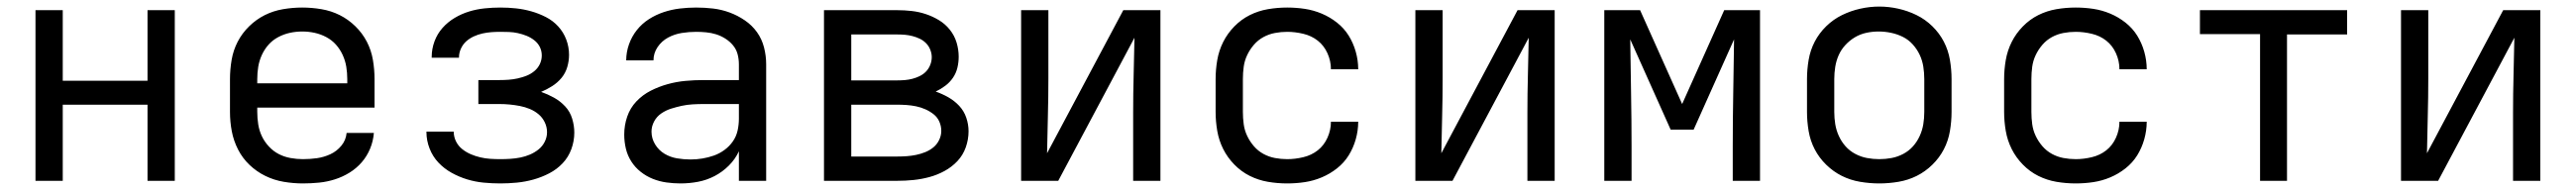

<svg xmlns="http://www.w3.org/2000/svg" viewBox="-20 -551 7840 579"><path d="M88 0V-520H171V-305H429V-520H512V0H429V-232H171V0Z M902 8Q873 8 843.5 3Q814 -2 787.5 -15Q761 -28 739.5 -48.5Q718 -69 704.5 -95.5Q691 -122 685.5 -151Q680 -180 680 -210V-310Q680 -339 685 -368.5Q690 -398 703.5 -424Q717 -450 738.5 -471Q760 -492 786 -505Q812 -518 841.5 -523Q871 -528 900 -528Q929 -528 958.5 -523Q988 -518 1014 -505Q1040 -492 1061.5 -471Q1083 -450 1096.5 -424Q1110 -398 1115 -368.5Q1120 -339 1120 -310V-223H763V-210Q763 -191 766 -172Q769 -153 777 -136Q785 -119 798.5 -104.5Q812 -90 828.5 -81.5Q845 -73 864 -69.5Q883 -66 902 -66Q924 -66 945 -69Q966 -72 985.5 -81Q1005 -90 1019 -107Q1033 -124 1035 -146H1118Q1116 -121 1106.5 -98Q1097 -75 1081 -56.5Q1065 -38 1044 -25Q1023 -12 999.5 -4.5Q976 3 951.5 5.5Q927 8 902 8ZM763 -297H1037V-310Q1037 -329 1034 -347.5Q1031 -366 1023 -383.5Q1015 -401 1002.5 -415Q990 -429 973 -438Q956 -447 937.5 -451Q919 -455 900 -455Q881 -455 862.5 -451Q844 -447 827 -438Q810 -429 797.5 -415Q785 -401 777 -383.5Q769 -366 766 -347.5Q763 -329 763 -310Z M1503 8Q1477 8 1451.5 5.5Q1426 3 1401.5 -4.5Q1377 -12 1354.5 -24.5Q1332 -37 1314.5 -55.5Q1297 -74 1287.5 -98.5Q1278 -123 1278 -148Q1278 -149 1278 -149Q1278 -149 1278 -150H1361Q1361 -150 1361 -150Q1361 -150 1361 -150Q1361 -150 1361 -150Q1361 -150 1361 -150Q1361 -134 1368 -120Q1375 -106 1387 -96.5Q1399 -87 1413 -81Q1427 -75 1442 -71.5Q1457 -68 1472 -67Q1487 -66 1503 -66Q1518 -66 1533.5 -67Q1549 -68 1564 -71Q1579 -74 1593 -80Q1607 -86 1619 -95.5Q1631 -105 1638 -119Q1645 -133 1645 -148Q1645 -164 1638 -178.5Q1631 -193 1619 -203Q1607 -213 1592.5 -219Q1578 -225 1562.5 -228Q1547 -231 1531.5 -232.5Q1516 -234 1500 -234H1436V-307H1500Q1514 -307 1528 -308Q1542 -309 1555.5 -312Q1569 -315 1582 -320Q1595 -325 1606 -334Q1617 -343 1623 -355.5Q1629 -368 1629 -382Q1629 -396 1623 -408Q1617 -420 1606 -428.5Q1595 -437 1582.5 -442Q1570 -447 1556.5 -450Q1543 -453 1529.5 -453.5Q1516 -454 1503 -454Q1489 -454 1475.5 -453Q1462 -452 1448.5 -449Q1435 -446 1422 -440Q1409 -434 1399 -425Q1389 -416 1383 -403Q1377 -390 1377 -376Q1377 -376 1377 -375.5Q1377 -375 1377 -375H1294Q1294 -376 1294 -376.5Q1294 -377 1294 -378Q1294 -402 1302.5 -425Q1311 -448 1327 -466Q1343 -484 1364 -496.5Q1385 -509 1408 -516Q1431 -523 1455 -525.5Q1479 -528 1503 -528Q1527 -528 1550.5 -525.5Q1574 -523 1597 -516.5Q1620 -510 1641.5 -499Q1663 -488 1679 -470.5Q1695 -453 1703.5 -430.5Q1712 -408 1712 -384Q1712 -365 1706.5 -346.5Q1701 -328 1689 -313.5Q1677 -299 1660.5 -288.5Q1644 -278 1627 -271Q1647 -264 1666 -253.5Q1685 -243 1700 -227Q1715 -211 1721.5 -189.5Q1728 -168 1728 -147Q1728 -121 1719 -96.5Q1710 -72 1692.5 -53.5Q1675 -35 1652 -23Q1629 -11 1604 -4Q1579 3 1553.5 5.5Q1528 8 1503 8Z M2051 8Q2030 8 2008.5 5Q1987 2 1967 -6Q1947 -14 1930 -27.5Q1913 -41 1901.5 -59Q1890 -77 1885 -98Q1880 -119 1880 -141Q1880 -169 1889 -195.5Q1898 -222 1917 -242Q1936 -262 1960.5 -274.5Q1985 -287 2012 -294.5Q2039 -302 2066.5 -304.5Q2094 -307 2121 -307H2229V-355Q2229 -371 2225 -386Q2221 -401 2211 -413Q2201 -425 2187.5 -433.5Q2174 -442 2159.5 -446.5Q2145 -451 2129.5 -452.5Q2114 -454 2099 -454Q2077 -454 2055 -450.5Q2033 -447 2013.5 -436.5Q1994 -426 1981.5 -407.5Q1969 -389 1969 -367Q1969 -367 1969 -367Q1969 -367 1969 -367H1886Q1886 -367 1886 -367Q1886 -367 1886 -367Q1886 -392 1894.5 -416Q1903 -440 1918.5 -459.5Q1934 -479 1955 -492.5Q1976 -506 2000 -514Q2024 -522 2049 -525Q2074 -528 2099 -528Q2125 -528 2150.5 -525Q2176 -522 2200.5 -513Q2225 -504 2247 -489Q2269 -474 2284 -453Q2299 -432 2305.5 -406.5Q2312 -381 2312 -355V0H2229V-90Q2218 -66 2198.5 -46.5Q2179 -27 2155 -14.5Q2131 -2 2104.5 3Q2078 8 2051 8ZM2082 -65Q2100 -65 2118 -68Q2136 -71 2153 -77Q2170 -83 2185 -94Q2200 -105 2210.5 -120Q2221 -135 2225 -153Q2229 -171 2229 -189V-234H2121Q2105 -234 2088 -233Q2071 -232 2055 -228.5Q2039 -225 2023 -220Q2007 -215 1993 -205.5Q1979 -196 1971 -181Q1963 -166 1963 -150Q1963 -129 1974 -111Q1985 -93 2002.5 -82.5Q2020 -72 2040.5 -68.5Q2061 -65 2082 -65Z M2488 0V-520H2711Q2733 -520 2755 -517.5Q2777 -515 2798 -508Q2819 -501 2838 -489.5Q2857 -478 2871 -460.5Q2885 -443 2891.5 -421.5Q2898 -400 2898 -378Q2898 -361 2894 -344.5Q2890 -328 2880.5 -314Q2871 -300 2857 -289.5Q2843 -279 2828 -272Q2848 -265 2866.5 -254.5Q2885 -244 2899.5 -228.5Q2914 -213 2921 -192.5Q2928 -172 2928 -151Q2928 -126 2919.5 -102Q2911 -78 2894 -60Q2877 -42 2855 -30Q2833 -18 2809 -11.5Q2785 -5 2760.5 -2.5Q2736 0 2711 0ZM2711 -306Q2723 -306 2734.5 -307Q2746 -308 2757.5 -311Q2769 -314 2780 -319.5Q2791 -325 2799 -333.5Q2807 -342 2811.5 -353.5Q2816 -365 2816 -377Q2816 -388 2811.5 -399.5Q2807 -411 2798.5 -419.5Q2790 -428 2779.5 -433Q2769 -438 2757.5 -441Q2746 -444 2734.5 -445Q2723 -446 2711 -446H2571V-306ZM2711 -74Q2725 -74 2739.5 -75Q2754 -76 2768.5 -79Q2783 -82 2796.5 -87.5Q2810 -93 2821 -102Q2832 -111 2838.5 -124.5Q2845 -138 2845 -152Q2845 -152 2845 -152Q2845 -152 2845 -152Q2845 -167 2839 -180.5Q2833 -194 2821.5 -203Q2810 -212 2796.5 -218Q2783 -224 2768.5 -227Q2754 -230 2739.5 -231Q2725 -232 2711 -232H2571V-74Z M3088 0V-520H3171V-312Q3171 -255 3169.5 -198Q3168 -141 3167 -84L3399 -520H3512V0H3429V-208Q3429 -265 3430.5 -322Q3432 -379 3433 -436L3201 0Z M3898 8Q3868 8 3839 3Q3810 -2 3784 -15Q3758 -28 3737 -49.5Q3716 -71 3703 -97Q3690 -123 3685 -152Q3680 -181 3680 -210V-310Q3680 -339 3685 -368Q3690 -397 3703 -423Q3716 -449 3737 -470.5Q3758 -492 3784 -505Q3810 -518 3839 -523Q3868 -528 3898 -528Q3925 -528 3951.5 -524Q3978 -520 4003 -509.5Q4028 -499 4049.5 -482Q4071 -465 4085 -442.5Q4099 -420 4106.5 -393.5Q4114 -367 4114 -340Q4114 -340 4114 -340Q4114 -340 4114 -340H4031Q4031 -340 4031 -340Q4031 -340 4031 -340Q4031 -365 4020.5 -388.5Q4010 -412 3991 -427Q3972 -442 3947 -448Q3922 -454 3898 -454Q3879 -454 3860.5 -450.5Q3842 -447 3825.5 -438Q3809 -429 3796.5 -414.5Q3784 -400 3776 -383Q3768 -366 3765.5 -347.5Q3763 -329 3763 -310V-210Q3763 -191 3765.5 -172.5Q3768 -154 3776 -137Q3784 -120 3796.5 -105.5Q3809 -91 3825.5 -82Q3842 -73 3860.5 -69.5Q3879 -66 3898 -66Q3922 -66 3947 -72Q3972 -78 3991 -93Q4010 -108 4020.5 -131.5Q4031 -155 4031 -180Q4031 -180 4031 -180Q4031 -180 4031 -180H4114Q4114 -180 4114 -180Q4114 -180 4114 -180Q4114 -153 4106.5 -126.5Q4099 -100 4085 -77.5Q4071 -55 4049.5 -38Q4028 -21 4003 -10.5Q3978 0 3951.5 4Q3925 8 3898 8Z M4288 0V-520H4371V-312Q4371 -255 4369.5 -198Q4368 -141 4367 -84L4599 -520H4712V0H4629V-208Q4629 -265 4630.5 -322Q4632 -379 4633 -436L4401 0Z M4863 0V-520H4972L5100 -234L5228 -520H5337V0H5254V-104Q5254 -186 5255.5 -267.5Q5257 -349 5258 -431L5135 -156H5065L4942 -431Q4943 -349 4944.5 -267.5Q4946 -186 4946 -104V0Z M5700 8Q5671 8 5641.5 3Q5612 -2 5586 -15Q5560 -28 5538.5 -49Q5517 -70 5503.5 -96Q5490 -122 5485 -151.5Q5480 -181 5480 -210V-310Q5480 -339 5485 -368.5Q5490 -398 5503.5 -424Q5517 -450 5538.5 -471Q5560 -492 5586.5 -505Q5613 -518 5642 -524.5Q5671 -531 5700 -531Q5729 -531 5758 -524.5Q5787 -518 5813.5 -505Q5840 -492 5861.5 -471Q5883 -450 5896.5 -424Q5910 -398 5915 -368.5Q5920 -339 5920 -310V-210Q5920 -181 5915 -151.5Q5910 -122 5896.5 -96Q5883 -70 5861.5 -49Q5840 -28 5814 -15Q5788 -2 5758.5 3Q5729 8 5700 8ZM5700 -66Q5719 -66 5737.5 -69.5Q5756 -73 5773 -82Q5790 -91 5802.5 -105Q5815 -119 5823 -136.5Q5831 -154 5834 -172.5Q5837 -191 5837 -210V-310Q5837 -329 5834 -348Q5831 -367 5823 -384Q5815 -401 5802 -415.5Q5789 -430 5772 -438.5Q5755 -447 5736 -451Q5717 -455 5698 -455Q5679 -455 5660.5 -451Q5642 -447 5626 -437.5Q5610 -428 5597 -414Q5584 -400 5576.5 -383Q5569 -366 5566 -347.5Q5563 -329 5563 -310V-210Q5563 -191 5566 -172.5Q5569 -154 5577 -136.5Q5585 -119 5597.5 -105Q5610 -91 5627 -82Q5644 -73 5662.5 -69.5Q5681 -66 5700 -66Z M6298 8Q6268 8 6239 3Q6210 -2 6184 -15Q6158 -28 6137 -49.5Q6116 -71 6103 -97Q6090 -123 6085 -152Q6080 -181 6080 -210V-310Q6080 -339 6085 -368Q6090 -397 6103 -423Q6116 -449 6137 -470.5Q6158 -492 6184 -505Q6210 -518 6239 -523Q6268 -528 6298 -528Q6325 -528 6351.5 -524Q6378 -520 6403 -509.5Q6428 -499 6449.5 -482Q6471 -465 6485 -442.5Q6499 -420 6506.5 -393.5Q6514 -367 6514 -340Q6514 -340 6514 -340Q6514 -340 6514 -340H6431Q6431 -340 6431 -340Q6431 -340 6431 -340Q6431 -365 6420.5 -388.5Q6410 -412 6391 -427Q6372 -442 6347 -448Q6322 -454 6298 -454Q6279 -454 6260.5 -450.5Q6242 -447 6225.5 -438Q6209 -429 6196.5 -414.5Q6184 -400 6176 -383Q6168 -366 6165.5 -347.5Q6163 -329 6163 -310V-210Q6163 -191 6165.5 -172.5Q6168 -154 6176 -137Q6184 -120 6196.5 -105.5Q6209 -91 6225.5 -82Q6242 -73 6260.5 -69.5Q6279 -66 6298 -66Q6322 -66 6347 -72Q6372 -78 6391 -93Q6410 -108 6420.5 -131.5Q6431 -155 6431 -180Q6431 -180 6431 -180Q6431 -180 6431 -180H6514Q6514 -180 6514 -180Q6514 -180 6514 -180Q6514 -153 6506.5 -126.5Q6499 -100 6485 -77.5Q6471 -55 6449.5 -38Q6428 -21 6403 -10.5Q6378 0 6351.5 4Q6325 8 6298 8Z M6859 0V-447H6676V-520H7124V-446H6941V0Z M7288 0V-520H7371V-312Q7371 -255 7369.5 -198Q7368 -141 7367 -84L7599 -520H7712V0H7629V-208Q7629 -265 7630.5 -322Q7632 -379 7633 -436L7401 0Z"/></svg>

Font: Bmono
Style: Regular
Weight: 400
Monospace: yes
Designer: Belleve Invis
Foundry: Belleve Invis
Version: Version 11.2.2; ttfautohint (v1.8.2)